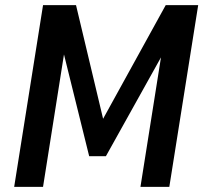

<svg xmlns="http://www.w3.org/2000/svg" viewBox="-20 -725 791 745"><path d="M35 0 147 -705H275L387 -235H364L623 -705H749L637 0H525L609 -530H620L391 -119H326L224 -531H231L147 0Z"/></svg>

Font: Nunito Sans 10pt Condensed
Style: Bold Italic
Weight: 700
Width: 3
Italic angle: -9°
Designer: Vernon Adams
Foundry: Vernon Adams
Version: Version 3.101;gftools[0.9.27]